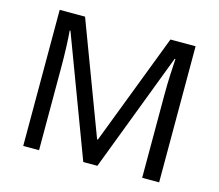

<svg xmlns="http://www.w3.org/2000/svg" viewBox="-101 -844 1110 973"><g transform="rotate(15 453.5 -357.0)"><path d="M412 0 177 -626H173Q176 -595 178 -542.5Q180 -490 180 -433V0H97V-714H230L450 -129H454L678 -714H810V0H721V-439Q721 -491 723.5 -542Q726 -593 728 -625H724L486 0Z"/></g></svg>

Font: Noto Sans Rejang
Style: Regular
Weight: 400
Designer: Monotype Design Team
Foundry: Monotype Imaging Inc.
Version: Version 2.001; ttfautohint (v1.8.4.7-5d5b)